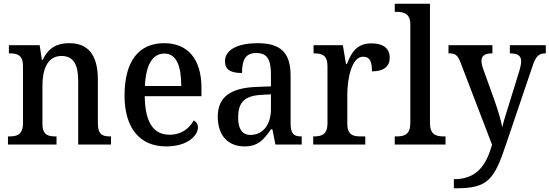

<svg xmlns="http://www.w3.org/2000/svg" viewBox="-20 -780 2965 1036"><path d="M23 0H285V-44H280C239 -44 209 -52 209 -111V-318C209 -402 234 -478 312 -478C379 -478 402 -428 402 -342V0H579V-44H575C533 -44 508 -53 508 -116V-351C508 -488 452 -547 354 -547C289 -547 244 -525 210 -457H206L194 -536H28V-492H33C73 -492 104 -483 104 -424V-116C104 -53 72 -44 30 -44H23Z M876 10C995 10 1048 -50 1048 -93C1048 -112 1037 -125 1025 -130C1003 -89 960 -53 896 -53C809 -53 763 -117 761 -261H1067V-306C1067 -464 991 -547 866 -547C730 -547 652 -452 652 -264C652 -91 733 10 876 10ZM958 -316H762C767 -429 802 -491 867 -491C933 -491 958 -422 958 -316Z M1299 10C1374 10 1403 -27 1442 -82H1450L1466 0H1608V-44H1605C1563 -44 1548 -60 1548 -116V-374C1548 -501 1488 -547 1370 -547C1271 -547 1194 -516 1194 -449C1194 -404 1225 -386 1286 -386C1286 -450 1300 -494 1363 -494C1430 -494 1442 -447 1442 -373V-314L1365 -311C1225 -306 1155 -257 1155 -151C1155 -41 1218 10 1299 10ZM1332 -52C1286 -52 1265 -85 1265 -146C1265 -223 1295 -263 1389 -268L1442 -271V-191C1442 -108 1399 -52 1332 -52Z M1670 0H1951V-44H1925C1886 -44 1854 -52 1854 -111V-271C1854 -353 1877 -474 1939 -474C1975 -474 1987 -450 1987 -395C2053 -395 2083 -423 2083 -469C2083 -516 2051 -546 1985 -546C1906 -546 1877 -499 1852 -435H1847L1830 -536H1672V-492H1675C1716 -492 1747 -483 1747 -424V-116C1747 -53 1715 -44 1673 -44H1670Z M2110 0H2384V-44H2373C2331 -44 2300 -55 2300 -117V-760H2110V-716H2122C2157 -716 2194 -707 2194 -649V-117C2194 -55 2163 -44 2122 -44H2110Z M2429 187V236H2440C2611 236 2646 192 2710 0L2851 -416C2871 -478 2886 -491 2922 -492H2925V-536H2731V-492H2734C2773 -491 2792 -480 2792 -449C2792 -436 2788 -417 2783 -400L2723 -206C2711 -167 2698 -129 2690 -93C2685 -125 2668 -182 2650 -233L2589 -403C2582 -422 2578 -437 2578 -451C2578 -477 2594 -492 2634 -492H2637V-536H2400V-492H2403C2438 -492 2450 -482 2466 -440L2635 1C2604 110 2554 187 2429 187Z"/></svg>

Font: Noto Serif Hebrew SemiCondensed Medium
Style: Regular
Weight: 500
Width: 4
Designer: Monotype Design Team
Foundry: Monotype Imaging Inc.
Version: Version 2.004